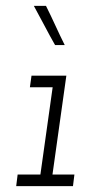

<svg xmlns="http://www.w3.org/2000/svg" viewBox="-20 -632 303 652"><path d="M39.9 -39.4 35 0H227.8L232.7 -39.4H158.2L205.3 -375H87L81.5 -335.6H158.8L117.2 -39.4ZM136.2 -612H95Q113.2 -579 130.7 -545.5Q148.2 -512 167 -479H199.8Q183.3 -512 168 -545.5Q152.7 -579 136.2 -612Z"/></svg>

Font: Josefin Slab Thin
Style: Italic
Weight: 100
Italic angle: -12°
Designer: Santiago Orozco
Foundry: Typemade
Version: Version 2.000